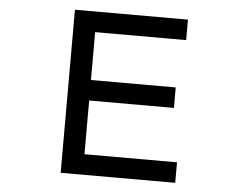

<svg xmlns="http://www.w3.org/2000/svg" viewBox="-52 -813 1104 866"><g transform="rotate(5 500.0 -380.0)"><path d="M252.9 -10.7V-749H764.6V-656.2H352.5V-439.5H736.3V-346.7H352.5V-103.5H771.5V-10.7Z"/></g></svg>

Font: Kosugi
Style: Regular
Weight: 400
Version: Version 4.002